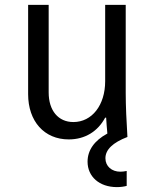

<svg xmlns="http://www.w3.org/2000/svg" viewBox="-20 -560 640 785"><path d="M494 -180V-540H410V-228C410 -130 356 -61 280 -61C218 -61 179 -108 179 -182V-540H95V-175C95 -64 161 10 261 10C328 10 380 -23 410 -79H414C415 -58 417 -36 419 -14C365 15 338 55 338 101C338 162 386 205 458 205C473 205 487 203 498 200V139C489 141 479 142 472 142C437 142 411 120 411 87C411 52 441 23 501 0C497 -63 494 -129 494 -180Z"/></svg>

Font: CommitMono
Style: 400Regular
Weight: 400
Monospace: yes
Designer: Eigil Nikolajsen
Foundry: Eigil Nikolajsen
Version: Version 1.143